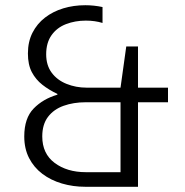

<svg xmlns="http://www.w3.org/2000/svg" viewBox="-20 -716 710 736"><path d="M307 0Q260 0 217.5 -12.5Q175 -25 142.5 -49.5Q110 -74 91.5 -110Q73 -146 73 -193Q73 -263 109 -300Q145 -337 200 -353V-356Q168 -371 142.5 -391Q117 -411 102 -439.5Q87 -468 87 -511Q87 -556 104.5 -590.5Q122 -625 152.5 -648.5Q183 -672 222.5 -684Q262 -696 307 -696Q340 -696 373 -689V-628Q344 -637 309 -637Q268 -637 233 -623.5Q198 -610 177.5 -581Q157 -552 157 -508Q157 -466 178 -437.5Q199 -409 235 -394.5Q271 -380 312 -380H442L464 -538H509V-380H624V-324H509V0ZM309 -56H442V-324H308Q262 -324 224 -310.5Q186 -297 164 -268Q142 -239 142 -193Q142 -127 189.5 -91.5Q237 -56 309 -56Z"/></svg>

Font: Chivo Medium ExtraLight
Style: Regular
Weight: 250
Version: Version 2.002